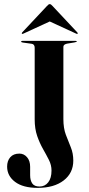

<svg xmlns="http://www.w3.org/2000/svg" viewBox="-20 -898 429 930"><path d="M335 -120Q335 -60 288.5 -24Q242 12 162.5 12Q91.5 12 53 -17Q14.5 -46 14.5 -91Q14.5 -119 29.8 -136.5Q45 -154 74 -154Q96 -154 111 -136.5Q126 -119 126 -90V-49.5Q126 -24.5 136.2 -9.5Q146.5 5.5 171.5 5.5Q197.5 5.5 213.5 -14.8Q229.5 -35 229.5 -72Q229.5 -98.5 217 -123.2Q204.5 -148 188.5 -176Q172.5 -204 160.2 -239Q148 -274 148 -320V-666.5Q148 -684 133 -686L90 -692Q82.5 -693.5 82.5 -696Q82.5 -700 88 -700H345.5Q352 -700 352 -697Q352 -695 340.5 -692.5L304.5 -686.5Q287 -682.5 287 -671.5V-321Q287 -277 299 -245.2Q311 -213.5 323 -184.5Q335 -155.5 335 -120ZM94 -735.5Q89 -732.5 86.5 -734.5Q84 -737 87.5 -741L207.5 -869Q215 -878 221 -878Q227 -878 234.5 -869L354.5 -741Q358.5 -736.5 355.5 -734.5Q353.5 -732.5 348 -735.5L221 -794Z"/></svg>

Font: Fraunces 144pt SemiBold
Style: Regular
Weight: 600
Version: Version 1.000;[0bf87f6ff]